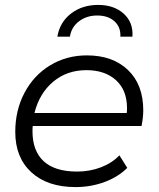

<svg xmlns="http://www.w3.org/2000/svg" viewBox="-20 -755 644 780"><path d="M113 -243Q112 -236 112 -222Q112 -142 157.5 -100Q203 -58 293 -58Q345 -58 390.5 -75.5Q436 -93 465 -124L497 -73Q460 -36 404.5 -15.5Q349 5 287 5Q173 5 107.5 -55Q42 -115 42 -219Q42 -307 79.5 -378Q117 -449 183.5 -489.5Q250 -530 333 -530Q438 -530 500 -470.5Q562 -411 562 -307Q562 -278 555 -243ZM120 -296H495Q496 -303 496 -315Q496 -389 451 -429.5Q406 -470 331 -470Q252 -470 196 -423Q140 -376 120 -296ZM379 -735Q443 -735 482.5 -699.5Q522 -664 518 -606H469Q471 -645 445 -668.5Q419 -692 375 -692Q332 -692 301 -668.5Q270 -645 264 -606H213Q223 -665 268.5 -700Q314 -735 379 -735Z"/></svg>

Font: Idrija
Style: Italic
Weight: 400
Italic angle: -11.3°
Designer: Julieta Ulanovsky
Foundry: Julieta Ulanovsky
Version: Version 7.200